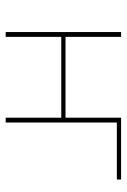

<svg xmlns="http://www.w3.org/2000/svg" viewBox="95 -542 447 677"><g transform="rotate(90 318.5 -203.5)"><path d="M613 -392H412V0H395V-196H110V0H93V-407H110V-211H395V-407H613Z"/></g></svg>

Font: Ysabeau Infant Thin
Style: Regular
Weight: 200
Designer: Christian Thalmann (Catharsis Fonts)
Version: Version 0.003